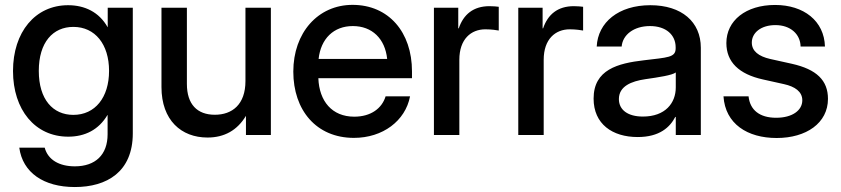

<svg xmlns="http://www.w3.org/2000/svg" viewBox="-20 -547 3408 778"><path d="M283.2 210.9C413.1 210.9 518.1 149.4 518.1 -6.8V-515.6H416.5V-437H416C381.3 -498.5 322.8 -525.9 255.9 -525.9C122.6 -525.9 32.7 -417 32.7 -259.3C32.7 -102.1 122.1 6.8 256.3 6.8C324.2 6.8 379.9 -21 415.5 -81.1H416V-2.9C416 80.6 366.2 127 283.2 127C220.7 127 174.3 101.1 161.1 51.3H58.1C71.8 152.3 156.7 210.9 283.2 210.9ZM277.3 -81.5C194.3 -81.5 137.2 -144 137.2 -259.8C137.2 -375.5 194.3 -438 277.3 -438C365.2 -438 421.9 -367.7 421.9 -259.8C421.9 -151.9 365.2 -81.5 277.3 -81.5Z M820.8 10.3C889.2 10.3 941.4 -19 976.6 -77.6V0H1077.6V-515.6H974.6V-218.8C974.6 -123 920.4 -82 850.6 -82C778.8 -82 737.3 -124.5 737.3 -207V-515.6H634.3V-194.3C634.3 -59.6 714.8 10.3 820.8 10.3Z M1414.1 11.7C1530.8 11.7 1622.6 -57.1 1641.6 -156.7H1542.5C1527.8 -107.9 1482.9 -74.2 1415.5 -74.2C1325.2 -74.2 1273.4 -137.2 1270 -230H1649.4V-257.8C1649.4 -417 1554.7 -527.3 1408.7 -527.3C1268.1 -527.3 1168.5 -414.1 1168.5 -256.8C1168.5 -101.1 1261.2 11.7 1414.1 11.7ZM1548.8 -308.1H1271C1279.8 -390.1 1332 -441.4 1409.7 -441.4C1487.8 -441.4 1540.5 -390.1 1548.8 -308.1Z M1738.3 -515.6V0H1841.3V-304.7C1841.3 -388.7 1888.7 -428.2 1946.8 -428.2C1970.7 -428.2 1993.2 -424.8 2001 -423.3V-519.5C1992.7 -520.5 1979 -522 1963.4 -522C1897.9 -522 1857.9 -488.3 1838.9 -432.1H1836.9V-515.6Z M2080.1 -515.6V0H2183.1V-304.7C2183.1 -388.7 2230.5 -428.2 2288.6 -428.2C2312.5 -428.2 2335 -424.8 2342.8 -423.3V-519.5C2334.5 -520.5 2320.8 -522 2305.2 -522C2239.7 -522 2199.7 -488.3 2180.7 -432.1H2178.7V-515.6Z M2564 8.3C2652.8 8.3 2694.8 -31.7 2716.3 -73.2H2718.3V0H2819.8V-353.5C2819.8 -458.5 2742.2 -525.9 2615.2 -525.9C2486.3 -525.9 2402.8 -456.5 2397.9 -358.4H2499C2502.9 -405.8 2547.9 -441.4 2613.8 -441.4C2679.2 -441.4 2717.8 -405.3 2717.8 -355.5V-351.1C2717.8 -313.5 2685.5 -314.5 2588.9 -302.7C2483.9 -290.5 2385.3 -265.1 2385.3 -147.5C2385.3 -44.4 2461.4 8.3 2564 8.3ZM2585 -74.7C2524.9 -74.7 2487.8 -101.1 2487.8 -145.5C2487.8 -197.8 2538.6 -217.8 2594.7 -226.1C2649.4 -233.9 2704.1 -242.2 2718.3 -253.4V-192.9C2718.3 -129.4 2675.8 -74.7 2585 -74.7Z M3127 12.2C3247.1 12.2 3335 -48.3 3335 -146.5C3335 -221.2 3289.1 -266.1 3188.5 -288.6L3100.6 -308.1C3054.2 -318.8 3026.4 -339.8 3026.4 -374.5C3026.4 -414.1 3063.5 -445.3 3122.1 -445.3C3183.1 -445.3 3223.1 -408.7 3224.1 -358.4H3322.8C3319.8 -462.4 3236.8 -526.9 3120.6 -526.9C3002.4 -526.9 2923.3 -463.9 2923.3 -372.6C2923.3 -295.9 2974.1 -246.6 3071.3 -225.1L3156.7 -206.1C3201.2 -196.3 3231 -175.8 3231 -140.6C3231 -99.6 3190.4 -69.8 3125 -69.8C3058.1 -69.8 3019 -101.1 3013.2 -156.7H2911.6C2918.9 -44.9 3008.8 12.2 3127 12.2Z"/></svg>

Font: Inteeer Medium
Style: Regular
Weight: 500
Designer: Rasmus Andersson
Foundry: rsms
Version: Version 4.001;Glyphs 3.4 (3402)